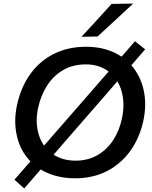

<svg xmlns="http://www.w3.org/2000/svg" viewBox="-20 -989 856 1078"><path d="M116 69 61 20Q84.5 -7 106.8 -32.5Q129 -58 151 -83Q95 -140.5 75.5 -223Q65.5 -264.5 65.5 -308.5Q65.5 -351.5 75 -397Q96.5 -498 149.2 -572Q202 -646 281.8 -686.2Q361.5 -726.5 464 -726.5Q523.5 -726.5 573.2 -712Q623 -697.5 662.5 -671Q681 -692 699.8 -713.5Q718.5 -735 737.5 -757.5L795 -712Q775 -689 755.8 -666.8Q736.5 -644.5 717.5 -622.5Q768.5 -564.5 786.5 -483.5Q795 -444.5 795 -403.5Q795 -358.5 785 -311.5Q764.5 -216 712.5 -143Q660.5 -70 581.8 -29Q503 12 402 12Q344 12 295.5 -1Q247 -14 208.5 -37.5Q185.5 -11 162.5 15.5Q139.5 42 116 69ZM193.5 -381.5Q186 -345.5 186 -312Q186 -288 190 -265Q199 -211 227.5 -171.5Q242 -188 256.5 -204.8Q271 -221.5 286.5 -239.5L508.5 -494Q530 -519 550.2 -542.2Q570.5 -565.5 590 -587.5Q565 -606.5 533 -617Q501 -627.5 462.5 -627.5Q389 -627.5 334.2 -595.5Q279.5 -563.5 244 -507.8Q208.5 -452 193.5 -381.5ZM403.5 -87Q475 -87 528.8 -118.8Q582.5 -150.5 617 -204.5Q651.5 -258.5 665 -325.5Q673 -363.5 673 -399.5Q673 -419.5 670.5 -438.5Q663.5 -491.5 639 -532.5Q622 -513 604.5 -492.8Q587 -472.5 568.5 -451L341.5 -190.5Q326 -172 311 -155Q295.5 -137.5 281 -120.5Q333.5 -87 403.5 -87ZM437.5 -782.5Q481 -829.5 522.8 -875Q564.5 -920.5 606.5 -967L727.5 -969Q676.5 -921 626.5 -875Q576.5 -829 527.5 -784Z"/></svg>

Font: Heraclito Medium
Style: Italic
Weight: 500
Italic angle: -12°
Designer: Kostas Bartsokas (font) & Cristiano Sobral (main changes)
Foundry: Kostas Bartsokas (font) & Cristiano Sobral (main changes)
Version: Version 1.00;July 8, 2020;FontCreator 13.0.0.2655 64-bit